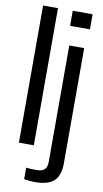

<svg xmlns="http://www.w3.org/2000/svg" viewBox="-108 -848 591 1103"><g transform="rotate(10 187.5 -296.5)"><path d="M50 0V-800H137V0ZM223 -712V-800H339V-712ZM116 201V134Q128 136 146 136.5Q164 137 179 137Q209 137 223.5 123.5Q238 110 238 77V-600H325V71Q325 144 290 175.5Q255 207 180 207Q148 207 116 201Z"/></g></svg>

Font: Big Shoulders Display SemiBold
Style: Regular
Weight: 600
Designer: Patric King
Foundry: XO Type Co
Version: Version 1.000; ttfautohint (v1.8.2)